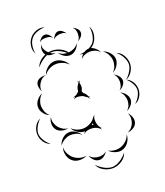

<svg xmlns="http://www.w3.org/2000/svg" viewBox="-286 -963 1237 1438"><g transform="rotate(-20 332.5 -244.0)"><path d="M101 -555Q113 -594 150 -617.5Q187 -641 228 -642Q268 -643 306 -622Q344 -601 359 -563Q332 -593 296.5 -613Q261 -633 228 -632Q195 -631 160.5 -609Q126 -587 101 -555ZM422 -505Q430 -527 452 -544.5Q474 -562 498 -562Q521 -562 543 -544.5Q565 -527 573 -505Q558 -523 537.5 -530.5Q517 -538 498 -538Q479 -538 458 -530.5Q437 -523 422 -505ZM128 -484Q136 -513 162.5 -536Q189 -559 220 -561Q251 -563 280.5 -544.5Q310 -526 323 -498Q301 -520 273.5 -529.5Q246 -539 222 -537Q197 -536 171.5 -522.5Q146 -509 128 -484ZM589 -505Q616 -498 637.5 -474.5Q659 -451 662 -424Q664 -396 647 -369Q630 -342 605 -330Q625 -350 632.5 -374.5Q640 -399 638 -421Q636 -443 624 -466Q612 -489 589 -505ZM59 -382Q48 -398 45 -421Q42 -444 53 -460Q64 -476 86.5 -482Q109 -488 128 -484Q108 -482 94.5 -471Q81 -460 73 -447Q64 -434 59 -417.5Q54 -401 59 -382ZM680 -461Q712 -450 730.5 -419Q749 -388 750 -354Q750 -321 731 -290Q712 -259 681 -247Q706 -269 723 -298Q740 -327 740 -354Q739 -381 722.5 -410.5Q706 -440 680 -461ZM52 -194Q27 -203 8 -228.5Q-11 -254 -10 -281Q-10 -308 9.5 -332.5Q29 -357 55 -366Q34 -349 24 -325.5Q14 -302 14 -281Q14 -259 23 -235.5Q32 -212 52 -194ZM263 -241Q269 -249 279 -256Q269 -256 261 -258Q278 -260 291 -268.5Q304 -277 314 -289Q313 -303 319.5 -318.5Q326 -334 337 -347Q337 -355 334 -366Q339 -360 342 -352Q348 -357 354 -362Q348 -354 344 -345Q349 -330 348.5 -313Q348 -296 339 -283L338 -282Q341 -272 344 -264Q363 -252 373 -226Q378 -222 385 -218Q380 -219 374 -220Q377 -212 377 -204Q372 -216 363 -224Q349 -231 337 -242Q333 -244 327 -245Q313 -250 296 -250.5Q279 -251 263 -241ZM605 -315Q624 -308 640 -289.5Q656 -271 656 -251Q656 -231 640 -212.5Q624 -194 606 -188Q621 -200 626.5 -217.5Q632 -235 632 -251Q632 -267 626.5 -284.5Q621 -302 605 -315ZM681 -247Q709 -237 726.5 -209Q744 -181 744 -150Q744 -119 727 -91Q710 -63 681 -53Q704 -72 719 -99Q734 -126 734 -150Q734 -174 719 -200.5Q704 -227 681 -247ZM-14 11Q-45 2 -64.5 -27Q-84 -56 -85 -88Q-87 -120 -70.5 -150.5Q-54 -181 -24 -194Q-47 -172 -62 -143Q-77 -114 -76 -89Q-74 -63 -57 -35.5Q-40 -8 -14 11ZM149 -54Q126 -47 98 -54Q70 -61 56 -81Q41 -100 41.5 -128.5Q42 -157 56 -178Q50 -154 56.5 -132.5Q63 -111 75 -95Q87 -80 106 -67.5Q125 -55 149 -54ZM606 -172Q627 -164 644.5 -143Q662 -122 662 -98Q662 -75 645 -54Q628 -33 606 -25Q624 -40 631 -60Q638 -80 638 -98Q638 -117 630.5 -137Q623 -157 606 -172ZM247 29Q252 19 260 11Q231 11 204 -6Q177 -23 164 -49Q186 -28 214 -19.5Q242 -11 266 -14Q285 -16 305 -25.5Q325 -35 341 -51Q352 -71 369 -81Q358 -67 357 -51.5Q356 -36 358 -23Q360 -9 366.5 5.5Q373 20 388 28Q382 27 375 24Q381 34 383 44Q371 26 353 17.5Q335 9 318 8Q301 6 282 10Q263 14 247 29ZM334 -18Q333 -23 334 -27Q329 -21 323 -16Q330 -15 336 -12Q335 -15 334 -18ZM58 52Q64 25 86.5 2.5Q109 -20 136 -23Q163 -27 190.5 -11Q218 5 231 29Q211 10 186 4Q161 -2 139 0Q118 3 95.5 16Q73 29 58 52ZM606 -6Q623 9 631.5 34Q640 59 632 80Q625 101 602 114.5Q579 128 556 128Q577 120 590.5 104.5Q604 89 610 72Q616 55 616.5 34.5Q617 14 606 -6ZM207 186Q181 201 147.5 199.5Q114 198 92 179Q69 160 61 127.5Q53 95 63 67Q63 96 76 120.5Q89 145 107 160Q125 175 151.5 183Q178 191 207 186ZM545 139Q545 169 527 197Q509 225 481 235Q454 246 421.5 236Q389 226 370 204Q396 219 423.5 220Q451 221 473 213Q495 205 515 186Q535 167 545 139ZM354 205Q345 224 324 238Q303 252 283 249Q262 247 244.5 229Q227 211 222 191Q234 208 251.5 216Q269 224 285 225Q302 227 320.5 223Q339 219 354 205ZM480 260Q469 296 435.5 318Q402 340 365 342Q327 343 291.5 324Q256 305 242 271Q267 298 300.5 315.5Q334 333 364 332Q394 330 425.5 310Q457 290 480 260ZM110 -663Q93 -692 97.5 -726.5Q102 -761 123 -787Q143 -812 176.5 -824Q210 -836 241 -825Q208 -824 177.5 -812.5Q147 -801 131 -780Q114 -760 108.5 -728Q103 -696 110 -663ZM171 -730Q176 -745 191 -758.5Q206 -772 223 -772Q239 -772 253.5 -758Q268 -744 273 -728Q263 -741 249 -744.5Q235 -748 222 -748Q209 -748 195 -745Q181 -742 171 -730ZM277 -712Q281 -728 294 -744Q307 -760 323 -762Q340 -764 356.5 -752Q373 -740 380 -725Q368 -736 353.5 -737.5Q339 -739 326 -738Q313 -736 299.5 -731Q286 -726 277 -712ZM437 -750Q453 -744 468 -729Q483 -714 483 -696Q483 -679 469 -663Q455 -647 439 -641Q452 -652 455.5 -667Q459 -682 459 -696Q459 -710 454.5 -724.5Q450 -739 437 -750ZM557 -715Q575 -685 569.5 -648.5Q564 -612 543 -585Q521 -558 486 -545.5Q451 -533 418 -544Q453 -545 485 -557.5Q517 -570 535 -591Q552 -613 558 -647Q564 -681 557 -715ZM254 -617Q235 -611 211.5 -614.5Q188 -618 175 -634Q163 -649 163 -673Q163 -697 173 -714Q169 -695 176 -678Q183 -661 194 -649Q204 -637 219 -627Q234 -617 254 -617ZM426 -631Q421 -607 400.5 -586.5Q380 -566 355 -563Q330 -560 305.5 -575Q281 -590 269 -612Q287 -595 309.5 -589.5Q332 -584 352 -587Q372 -589 392.5 -599.5Q413 -610 426 -631Z"/></g></svg>

Font: Rubik Puddles
Style: Regular
Weight: 400
Designer: Hubert and Fischer, NaN
Foundry: Hubert and Fischer, NaN
Version: Version 2.200